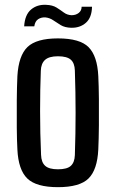

<svg xmlns="http://www.w3.org/2000/svg" viewBox="-20 -767 479 795"><path d="M220 8Q130 8 93 -28Q56 -64 52 -148Q50 -184 49.5 -239Q49 -294 49.5 -351.5Q50 -409 52 -452Q57 -537 94 -572.5Q131 -608 220 -608Q311 -608 347 -571.5Q383 -535 387 -452Q389 -412 389.5 -357.5Q390 -303 389.5 -247.5Q389 -192 387 -148Q383 -64 346.5 -28Q310 8 220 8ZM220 -66Q258 -66 273.5 -80.5Q289 -95 290 -125Q293 -215 293 -299.5Q293 -384 290 -475Q289 -506 273 -520Q257 -534 220 -534Q183 -534 166.5 -519Q150 -504 149 -474Q146 -398 146 -307Q146 -216 150 -126Q151 -95 167 -80.5Q183 -66 220 -66ZM80 -658Q83 -706 108.5 -727.5Q134 -749 171 -747Q198 -746 214.5 -735.5Q231 -725 244.5 -715Q258 -705 276 -704Q294 -704 306 -713.5Q318 -723 318 -739H361Q360 -694 335.5 -672.5Q311 -651 274 -652Q248 -653 231.5 -663Q215 -673 200.5 -683Q186 -693 168 -695Q151 -696 138 -687.5Q125 -679 122 -658Z"/></svg>

Font: Big Shoulders Text SemiBold
Style: Regular
Weight: 600
Designer: Patric King
Foundry: XO Type Co
Version: Version 1.000; ttfautohint (v1.8.2)